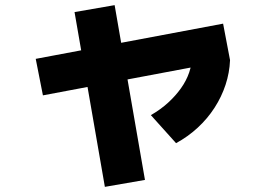

<svg xmlns="http://www.w3.org/2000/svg" viewBox="-20 -652 1040 747"><path d="M147 -281 119 -423 848 -560 875 -418ZM388 75 270 -605 426 -632 544 48ZM567 -204Q605 -226 634 -252.5Q663 -279 684 -308.5Q705 -338 716 -370Q727 -402 727 -435L875 -418Q873 -369 857.5 -322Q842 -275 814.5 -232.5Q787 -190 749 -155Q711 -120 665 -95Z"/></svg>

Font: M PLUS 1 ExtraBold
Style: Regular
Weight: 800
Designer: Coji Morishita
Foundry: UNDERFOREST DESIGN
Version: Version 1.001